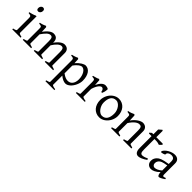

<svg xmlns="http://www.w3.org/2000/svg" viewBox="218 -1918 3408 3408"><g transform="rotate(45 1921.5 -214.0)"><path d="M34.2 0V-21Q67.4 -27.8 85 -35.9Q102.5 -43.9 102.5 -50.8V-327.1Q102.5 -352.1 101.6 -367.4Q100.6 -382.8 94.2 -391.4Q87.9 -399.9 74 -403.8Q60.1 -407.7 34.2 -410.2V-429.7Q49.3 -432.6 66.2 -436.8Q83 -440.9 99.6 -446Q116.2 -451.2 131.3 -457Q146.5 -462.9 159.2 -468.8H175.8V-50.8Q175.8 -44.9 192.1 -36.4Q208.5 -27.8 244.1 -21V0ZM190.4 -615.7Q190.4 -602.1 186 -589.8Q181.6 -577.6 174.1 -568.6Q166.5 -559.6 156.2 -554.2Q146 -548.8 133.8 -548.8Q111.8 -548.8 102.3 -561Q92.8 -573.2 92.8 -595.7Q92.8 -609.4 97.2 -621.6Q101.6 -633.8 109.4 -642.8Q117.2 -651.9 127.2 -657Q137.2 -662.1 148.9 -662.1Q190.4 -662.1 190.4 -615.7Z M850.1 0V-21Q885.3 -30.3 901.6 -37.1Q918 -43.9 918 -50.8V-309.1Q918 -338.9 914.8 -358.6Q911.6 -378.4 905 -389.6Q898.4 -400.9 887.9 -405.5Q877.4 -410.2 862.8 -410.2Q846.7 -410.2 828.6 -401.1Q810.5 -392.1 791.5 -375.2Q772.5 -358.4 753.2 -334.2Q733.9 -310.1 715.3 -279.8V-50.8Q715.3 -43.9 730.5 -37.4Q745.6 -30.8 784.2 -21V0H574.2V-21Q609.4 -30.3 625.7 -37.1Q642.1 -43.9 642.1 -50.8V-309.1Q642.1 -338.9 639.2 -358.6Q636.2 -378.4 629.6 -389.6Q623 -400.9 612.5 -405.5Q602.1 -410.2 586.9 -410.2Q553.7 -410.2 517.3 -376Q481 -341.8 439.5 -279.8V-50.8Q439.5 -43.5 457.8 -35.6Q476.1 -27.8 507.8 -21V0H297.9V-21Q330.1 -29.3 348.1 -35.9Q366.2 -42.5 366.2 -50.8V-347.2Q366.2 -366.7 364.5 -377.9Q362.8 -389.2 355.7 -395.3Q348.6 -401.4 335 -404.3Q321.3 -407.2 297.9 -410.2V-429.7Q316.4 -432.6 332 -436.8Q347.7 -440.9 361.8 -445.8Q376 -450.7 388.9 -456.5Q401.9 -462.4 415 -468.8L432.1 -451.7L437.5 -339.8Q459.5 -372.1 481.9 -396.2Q504.4 -420.4 526.4 -436.5Q548.3 -452.6 568.8 -460.7Q589.4 -468.8 606.9 -468.8Q630.4 -468.8 650.1 -463.1Q669.9 -457.5 684.3 -444.1Q698.7 -430.7 707 -408.7Q715.3 -386.7 715.3 -354V-343.8Q735.8 -374.5 757.8 -397.7Q779.8 -420.9 801.5 -436.8Q823.2 -452.6 844 -460.7Q864.7 -468.8 882.8 -468.8Q906.2 -468.8 926 -462.4Q945.8 -456.1 960.2 -442.9Q974.6 -429.7 982.9 -409.4Q991.2 -389.2 991.2 -361.8V-50.8Q991.2 -43.9 1006.3 -37.4Q1021.5 -30.8 1060.1 -21V0Z M1499 -208Q1499 -250.5 1489 -287.1Q1479 -323.7 1462.4 -350.6Q1445.8 -377.4 1423.8 -392.6Q1401.9 -407.7 1378.4 -407.7Q1369.6 -407.7 1355.5 -402.3Q1341.3 -397 1323.2 -384.3Q1305.2 -371.6 1284.7 -350.3Q1264.2 -329.1 1242.7 -297.9V-104Q1264.6 -87.4 1283.4 -76.7Q1302.2 -65.9 1318.6 -59.8Q1335 -53.7 1349.6 -51.3Q1364.3 -48.8 1377.4 -48.8Q1403.8 -48.8 1426 -59.1Q1448.2 -69.3 1464.4 -89.4Q1480.5 -109.4 1489.7 -139.2Q1499 -168.9 1499 -208ZM1564.9 -240.2Q1564.9 -211.9 1557.6 -182.1Q1550.3 -152.3 1537.6 -124Q1524.9 -95.7 1507.3 -70.3Q1489.7 -44.9 1469 -26.1Q1448.2 -7.3 1425.3 3.7Q1402.3 14.6 1378.4 14.6Q1349.6 14.6 1313.5 -1.5Q1277.3 -17.6 1242.7 -47.9V183.1Q1242.7 190.9 1261 198.7Q1279.3 206.5 1325.2 213.4V234.4H1101.1V213.4Q1133.3 205.6 1151.4 198.5Q1169.4 191.4 1169.4 183.1V-347.2Q1169.4 -365.2 1167.5 -377Q1165.5 -388.7 1158.4 -395.8Q1151.4 -402.8 1137.9 -406Q1124.5 -409.2 1101.1 -410.2V-429.7Q1117.7 -433.1 1132.8 -437.3Q1147.9 -441.4 1162.1 -446Q1176.3 -450.7 1190.2 -456.3Q1204.1 -461.9 1218.3 -468.8L1235.4 -451.7L1239.7 -355Q1264.2 -384.3 1288.8 -405.8Q1313.5 -427.2 1335.9 -441.2Q1358.4 -455.1 1377.7 -461.9Q1397 -468.8 1411.1 -468.8Q1444.3 -468.8 1472.7 -453.1Q1501 -437.5 1521.5 -408Q1542 -378.4 1553.5 -335.9Q1564.9 -293.5 1564.9 -240.2Z M1980 -450.7Q1984.4 -447.8 1984.1 -433.6Q1983.9 -419.4 1980.2 -400.9Q1976.6 -382.3 1970.7 -362.8Q1964.8 -343.3 1959 -330.1H1938Q1935.1 -349.6 1929.7 -363.3Q1924.3 -377 1917.2 -385Q1910.2 -393.1 1901.6 -396.7Q1893.1 -400.4 1883.8 -400.4Q1873 -400.4 1858.6 -391.4Q1844.2 -382.3 1829.1 -363Q1814 -343.8 1799.1 -313.7Q1784.2 -283.7 1772.5 -242.2V-50.8Q1772.5 -43.5 1790.8 -35.6Q1809.1 -27.8 1855 -21V0H1630.9V-21Q1663.1 -28.3 1681.2 -35.4Q1699.2 -42.5 1699.2 -50.8V-335Q1699.2 -351.1 1698.2 -362.1Q1697.3 -373 1695.8 -379.9Q1694.3 -386.7 1692.1 -390.6Q1689.9 -394.5 1688 -397Q1684.6 -400.4 1680.4 -402.6Q1676.3 -404.8 1669.7 -406.2Q1663.1 -407.7 1653.8 -408.4Q1644.5 -409.2 1630.9 -410.2V-429.7Q1662.6 -438 1693.1 -446.5Q1723.6 -455.1 1748 -468.8L1765.1 -451.7L1771.5 -340.8Q1784.7 -367.7 1800 -391.1Q1815.4 -414.6 1833 -431.9Q1850.6 -449.2 1869.9 -459Q1889.2 -468.8 1910.2 -468.8Q1925.8 -468.8 1943.8 -464.8Q1961.9 -460.9 1980 -450.7Z M2373 -222.2Q2373 -260.7 2360.4 -295.7Q2347.7 -330.6 2327.6 -357.2Q2307.6 -383.8 2282.2 -399.4Q2256.8 -415 2231.9 -415Q2194.8 -415 2169.4 -400.9Q2144 -386.7 2128.7 -362.1Q2113.3 -337.4 2106.4 -303.7Q2099.6 -270 2099.6 -231Q2099.6 -192.4 2113.3 -157.5Q2127 -122.6 2147.7 -96.2Q2168.5 -69.8 2193.4 -54.4Q2218.3 -39.1 2240.7 -39.1Q2275.4 -39.1 2300.3 -52Q2325.2 -64.9 2341.3 -88.9Q2357.4 -112.8 2365.2 -146.5Q2373 -180.2 2373 -222.2ZM2448.7 -236.8Q2448.7 -204.1 2440.4 -172.9Q2432.1 -141.6 2417.5 -113.8Q2402.8 -85.9 2382.3 -62.3Q2361.8 -38.6 2337.2 -21.5Q2312.5 -4.4 2284.7 5.1Q2256.8 14.6 2227.1 14.6Q2180.7 14.6 2143.3 -2.9Q2106 -20.5 2079.3 -51.3Q2052.7 -82 2038.3 -124.5Q2023.9 -167 2023.9 -216.8Q2023.9 -249 2032 -280.3Q2040 -311.5 2054.4 -339.6Q2068.8 -367.7 2089.1 -391.4Q2109.4 -415 2134 -432.1Q2158.7 -449.2 2187.3 -459Q2215.8 -468.8 2246.1 -468.8Q2292 -468.8 2329.3 -451.2Q2366.7 -433.6 2393.3 -402.6Q2419.9 -371.6 2434.3 -329.1Q2448.7 -286.6 2448.7 -236.8Z M2814.9 0V-21Q2850.1 -30.3 2866.7 -37.1Q2883.3 -43.9 2883.3 -50.8V-309.1Q2883.3 -338.9 2879.9 -357.4Q2876.5 -376 2869.1 -386.7Q2861.8 -397.5 2849.9 -401.4Q2837.9 -405.3 2820.8 -405.3Q2805.7 -405.3 2787.1 -397.9Q2768.6 -390.6 2747.3 -374.5Q2726.1 -358.4 2702.9 -332.3Q2679.7 -306.2 2656.2 -268.1V-50.8Q2656.2 -43.5 2674.6 -35.6Q2692.9 -27.8 2724.6 -21V0H2514.6V-21Q2546.9 -29.3 2564.9 -35.9Q2583 -42.5 2583 -50.8V-347.2Q2583 -366.2 2581.5 -377.4Q2580.1 -388.7 2573.5 -395Q2566.9 -401.4 2553.2 -404.3Q2539.6 -407.2 2514.6 -410.2V-429.7Q2547.9 -435.1 2576.2 -445.1Q2604.5 -455.1 2631.8 -468.8L2648.9 -451.7L2654.3 -330.1Q2675.8 -362.8 2701.7 -388.4Q2727.5 -414.1 2753.9 -431.9Q2780.3 -449.7 2804.9 -459.2Q2829.6 -468.8 2848.6 -468.8Q2869.6 -468.8 2889.2 -462.4Q2908.7 -456.1 2923.6 -442.9Q2938.5 -429.7 2947.5 -409.4Q2956.5 -389.2 2956.5 -361.8V-50.8Q2956.5 -43.9 2971.4 -37.4Q2986.3 -30.8 3024.9 -21V0Z M3369.6 -57.1Q3345.7 -39.6 3322.3 -26.1Q3298.8 -12.7 3277.6 -3.7Q3256.3 5.4 3238.3 10Q3220.2 14.6 3207.5 14.6Q3190.4 14.6 3175 8.3Q3159.7 2 3147.9 -12.5Q3136.2 -26.9 3129.4 -50.3Q3122.6 -73.7 3122.6 -107.9V-407.7H3059.6L3049.3 -421.4L3087.4 -454.1H3122.6V-574.2L3180.7 -625L3195.8 -612.8V-454.1H3355.5L3369.6 -439.9Q3365.2 -433.1 3358.6 -425.3Q3352.1 -417.5 3345.2 -410.6Q3338.4 -403.8 3331.8 -398.2Q3325.2 -392.6 3320.3 -390.6Q3308.6 -396.5 3284.7 -402.1Q3260.7 -407.7 3221.2 -407.7H3195.8V-149.9Q3195.8 -120.6 3198.5 -101.1Q3201.2 -81.5 3207.5 -70.1Q3213.9 -58.6 3223.9 -53.7Q3233.9 -48.8 3248.5 -48.8Q3265.6 -48.8 3291.5 -55.7Q3317.4 -62.5 3355.5 -82Z M3555.7 -48.8Q3585 -48.8 3617.9 -63.7Q3650.9 -78.6 3688 -110.8V-237.3Q3647 -230.5 3620.4 -224.1Q3593.8 -217.8 3576.7 -211.2Q3559.6 -204.6 3549.3 -197.3Q3539.1 -189.9 3531.2 -181.6Q3518.6 -168.5 3510.7 -151.6Q3502.9 -134.8 3502.9 -111.8Q3502.9 -92.3 3508.8 -80.1Q3514.6 -67.9 3522.9 -60.8Q3531.2 -53.7 3540.3 -51.3Q3549.3 -48.8 3555.7 -48.8ZM3835.9 -40Q3794.4 -11.2 3767.3 1.7Q3740.2 14.6 3726.6 14.6Q3710.4 14.6 3699.7 -7.8Q3689 -30.3 3688 -69.8Q3666 -47.9 3644 -31.7Q3622.1 -15.6 3601.1 -5.4Q3580.1 4.9 3561.3 9.8Q3542.5 14.6 3526.9 14.6Q3509.3 14.6 3490.7 8.8Q3472.2 2.9 3457.3 -9.8Q3442.4 -22.5 3432.6 -42.5Q3422.9 -62.5 3422.9 -90.8Q3422.9 -127.9 3435.8 -152.8Q3448.7 -177.7 3466.8 -195.8Q3478.5 -207.5 3493.4 -218Q3508.3 -228.5 3533 -238.3Q3557.6 -248 3594.7 -256.8Q3631.8 -265.6 3688 -273.9V-342.8Q3688 -359.4 3684.1 -373.8Q3680.2 -388.2 3670.9 -398.7Q3661.6 -409.2 3645.8 -414.8Q3629.9 -420.4 3606 -419.9Q3590.3 -419.4 3575.2 -414.6Q3560.1 -409.7 3548.8 -400.9Q3537.6 -392.1 3531.2 -380.1Q3524.9 -368.2 3526.4 -353.5Q3526.9 -349.1 3516.4 -343.5Q3505.9 -337.9 3491.5 -333.5Q3477.1 -329.1 3463.1 -326.7Q3449.2 -324.2 3443.4 -325.7L3436.5 -344.7Q3447.8 -369.1 3470.7 -391.6Q3493.7 -414.1 3523.2 -431.2Q3552.7 -448.2 3585.7 -458.5Q3618.7 -468.8 3649.4 -468.8Q3703.1 -468.8 3732.2 -440.7Q3761.2 -412.6 3761.2 -362.3V-86.9Q3761.2 -66.4 3766.6 -57.6Q3772 -48.8 3780.8 -48.8Q3787.6 -48.8 3798.3 -51.3Q3809.1 -53.7 3828.6 -62Z"/></g></svg>

Font: Noto Serif Devanagari
Style: Bold
Weight: 700
Designer: Monotype Design Team
Foundry: Monotype Imaging Inc.
Version: Version 1.01